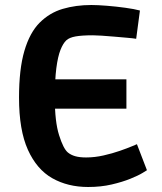

<svg xmlns="http://www.w3.org/2000/svg" viewBox="-20 -734 648 767"><path d="M162 -300V-417H485V-300ZM332 13Q251 13 189 -22Q127 -57 91.5 -135.5Q56 -214 56 -344Q56 -458 77.5 -531Q99 -604 138.5 -643.5Q178 -683 230.5 -698.5Q283 -714 345 -714Q370 -714 407 -711Q444 -708 480.5 -703Q517 -698 539 -692L524 -579Q513 -581 489.5 -583Q466 -585 438 -587.5Q410 -590 386.5 -591.5Q363 -593 351 -593Q307 -593 282 -588.5Q257 -584 245 -573Q232 -561 221.5 -534.5Q211 -508 205 -461.5Q199 -415 199 -341Q199 -248 216 -194Q233 -140 251 -125Q263 -115 280.5 -110Q298 -105 324 -105Q358 -105 393.5 -113Q429 -121 459 -131.5Q489 -142 508 -150Q527 -158 527 -158L567 -54Q567 -54 550 -43.5Q533 -33 501 -20Q469 -7 426 3Q383 13 332 13Z"/></svg>

Font: Ruda ExtraBold
Style: Regular
Weight: 800
Designer: Mariela Monsalve and Angelina Sanchez
Foundry: Mariela Monsalve and Angelina Sanchez
Version: Version 2.000